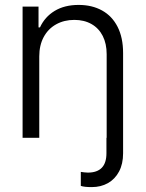

<svg xmlns="http://www.w3.org/2000/svg" viewBox="-20 -557 590 776"><path d="M411.1 0V-337.9Q411.1 -380.4 395.3 -411.6Q379.4 -442.9 349.9 -459.7Q320.3 -476.6 280.3 -476.6Q239.3 -476.6 207 -458.7Q174.8 -440.9 156.7 -407.5Q138.7 -374 138.7 -329.1V0H71.3V-530.3H135.7V-446.3H141.6Q161.1 -488.8 200.9 -512.9Q240.7 -537.1 297.9 -537.1Q352.1 -537.1 392.6 -514.6Q433.1 -492.2 455.3 -448.5Q477.5 -404.8 477.5 -342.8V62.5Q477.5 105.5 461.2 136.2Q444.8 167 416.3 183.1Q387.7 199.2 350.6 199.2Q320.3 199.2 306.6 194.3V137.7Q313 138.7 320.6 139.6Q328.1 140.6 335 140.6Q410.2 140.6 410.2 62.5V0Z"/></svg>

Font: Pretendard GOV Light
Style: Regular
Weight: 300
Designer: Base glyphs from Inter by Rasmus Andersson; Hangeul glyphs from Noto Sans CJK(Source Han Sans) by Jang Soo-young and Kan
Foundry: Kil Hyung-jin
Version: Version 1.309